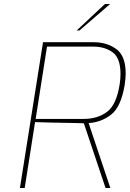

<svg xmlns="http://www.w3.org/2000/svg" viewBox="-20 -944 651 964"><path d="M196 -732H452Q516 -732 563.5 -698Q611 -664 611 -575Q611 -553 606 -518Q588 -408 538.5 -369Q489 -330 425 -326L534 0H510L401 -325Q384 -325 373 -326Q192 -329 156 -331L104 0H80ZM401 -347Q470 -347 517.5 -382.5Q565 -418 581 -522Q585 -547 585 -573Q585 -652 546 -681Q507 -710 448 -710H216L159 -347ZM507 -924H533L379 -791H365Z"/></svg>

Font: Exo Thin
Style: Italic
Weight: 250
Italic angle: -9°
Designer: Natanael Gama
Foundry: Natanael Gama
Version: Version 1.500; ttfautohint (v1.6)